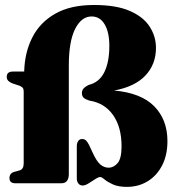

<svg xmlns="http://www.w3.org/2000/svg" viewBox="-20 -735 706 770"><path d="M651.5 -169Q651.5 -112.5 630 -71.2Q608.5 -30 571.8 -7.8Q535 14.5 489 14.5Q455 14.5 433.2 4.8Q411.5 -5 399.8 -15Q388 -25 382.5 -25Q375.5 -25.5 362.2 -16.8Q349 -8 335.2 0.5Q321.5 9 312 9Q300.5 9 294.2 0.8Q288 -7.5 288 -19V-149Q288 -161 293.5 -169.2Q299 -177.5 309 -177.5Q319.5 -177.5 325.8 -170.8Q332 -164 337 -154L351 -124Q367 -88.5 382.2 -75.5Q397.5 -62.5 415.5 -62.5Q436 -62.5 451.8 -81Q467.5 -99.5 467.5 -148.5Q467.5 -225 433.5 -273.5Q399.5 -322 338.5 -331.5Q322.5 -336.5 315.5 -343Q308.5 -349.5 308.5 -362Q308.5 -371.5 314.2 -379Q320 -386.5 336 -394.5Q378.5 -405 398.5 -445.8Q418.5 -486.5 418.5 -551Q418.5 -605.5 399.8 -637.2Q381 -669 347.5 -669Q306.5 -669 281.2 -618.8Q256 -568.5 256 -473V-36.5Q256 -20 249 -10Q242 0 225.5 0H42Q18 0 18 -20.5Q18 -40 36.5 -45.5L58 -51.5Q75 -56 75 -79.5V-367.5Q75 -379.5 70 -384Q65 -388.5 59 -391L30 -400.5Q19.5 -404.5 13.2 -410.8Q7 -417 7 -427Q7 -448 32 -448H77Q79 -525 109.8 -585.2Q140.5 -645.5 201.8 -680.2Q263 -715 357 -715Q446 -715 500.5 -691.2Q555 -667.5 580.2 -628.2Q605.5 -589 605.5 -543Q605.5 -477 563 -432Q520.5 -387 437.5 -372Q545.5 -362.5 598.5 -308.8Q651.5 -255 651.5 -169Z"/></svg>

Font: Fraunces 144pt Soft Black
Style: Regular
Weight: 900
Version: Version 1.000;[b76b70a41]